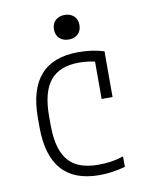

<svg xmlns="http://www.w3.org/2000/svg" viewBox="-81 -760 662 831"><g transform="rotate(-10 250.0 -344.5)"><path d="M289 10Q69 10 69 -240V-280Q69 -530 290 -530Q353 -530 403 -514V-313H355V-505L376 -472Q355 -478 332 -481.5Q309 -485 286 -485Q200 -485 159 -435Q118 -385 118 -278V-242Q118 -170 136.5 -124Q155 -78 193.5 -56.5Q232 -35 293 -35Q321 -35 348.5 -39Q376 -43 403 -52V-6Q377 1 348.5 5.5Q320 10 289 10ZM260 -591Q235 -591 219.5 -605.5Q204 -620 204 -645Q204 -670 219.5 -684.5Q235 -699 260 -699Q285 -699 300.5 -684.5Q316 -670 316 -645Q316 -620 300.5 -605.5Q285 -591 260 -591Z"/></g></svg>

Font: M PLUS Code Latin Light
Style: Regular
Weight: 300
Designer: Coji Morishita
Foundry: UNDERFOREST DESIGN
Version: Version 1.002; ttfautohint (v1.8.3)